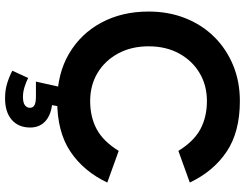

<svg xmlns="http://www.w3.org/2000/svg" viewBox="-122 -610 945 740"><g transform="rotate(90 350.0 -239.5)"><path d="M369 12Q264 12 186.5 -33.5Q109 -79 66.5 -158.5Q24 -238 24 -340Q24 -417 49.5 -481.5Q75 -546 121.5 -593Q168 -640 231 -666Q294 -692 369 -692Q488 -692 564 -641Q640 -590 683 -499L561 -455Q524 -515 477 -540Q430 -565 369 -565Q308 -565 260.5 -536.5Q213 -508 185.5 -457.5Q158 -407 158 -340Q158 -274 185.5 -223Q213 -172 260.5 -143.5Q308 -115 369 -115Q430 -115 477 -140Q524 -165 561 -225L683 -181Q640 -90 564 -39Q488 12 369 12ZM358 213Q327 213 301 205Q275 197 252 185L280 124Q296 132 315 138Q334 144 353 144Q375 144 385 136.5Q395 129 395 117Q395 106 385.5 100Q376 94 351 94H294L315 0H391L377 69L353 30Q411 30 441 53Q471 76 471 116Q471 161 441.5 187Q412 213 358 213Z"/></g></svg>

Font: Gabarito SemiBold
Style: Regular
Weight: 600
Designer: Leandro Assis / Alvaro Franca / Felipe Casaprima
Foundry: Naipe Foundry
Version: Version 1.000